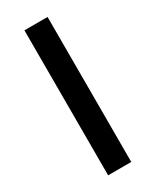

<svg xmlns="http://www.w3.org/2000/svg" viewBox="-181 -739 639 789"><g transform="rotate(-30 139.0 -344.0)"><path d="M193.8 -688V0H84V-688Z"/></g></svg>

Font: Arimo Medium
Style: Regular
Weight: 500
Designer: Steve Matteson
Foundry: Monotype Imaging Inc.
Version: Version 1.33